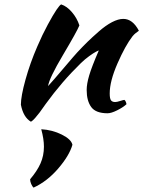

<svg xmlns="http://www.w3.org/2000/svg" viewBox="-20 -505 653 875"><path d="M258.8 -484.9Q284.7 -476.6 307.9 -449.5Q331.1 -422.4 341.8 -389.2Q331.1 -362.3 267.3 -254.9Q203.6 -147.5 199.2 -112.8Q221.7 -137.2 271.7 -196.3Q321.8 -255.4 332 -266.1Q358.4 -294.4 378.7 -314.2Q398.9 -334 430.4 -361.6Q461.9 -389.2 490.5 -404.1Q519 -418.9 542 -418.9Q584.5 -418.9 612.8 -365.2Q612.8 -364.3 609.6 -362.3Q606.4 -360.4 599.1 -354.7Q591.8 -349.1 584 -339.8Q550.8 -296.9 515.4 -215.8Q480 -134.8 480 -79.1Q480 -55.7 485.8 -47.9Q491.7 -40 504.9 -40Q512.7 -40 527.8 -44.9Q543 -49.8 546.9 -49.8Q550.3 -47.9 553.2 -41.3Q556.2 -34.7 556.2 -29.8Q540 -15.1 513.4 -2Q486.8 11.2 470.2 11.2Q416.5 11.2 395.8 -17.1Q375 -45.4 375 -95.2Q375 -122.6 386.5 -161.4Q397.9 -200.2 430.2 -274.9Q428.2 -274.9 417 -269Q405.8 -263.2 386.2 -249Q366.7 -234.9 349.1 -217.8Q262.2 -133.3 188 -30.8Q170.4 -5.4 160.6 7.6Q150.9 20.5 139.9 33Q128.9 45.4 121.1 49.8Q86.4 29.8 75.2 -27.8Q75.2 -66.4 96.2 -142.1Q117.2 -217.8 149.9 -293Q173.3 -347.7 197.8 -392.8Q222.2 -438 237.3 -460.2Q252.4 -482.4 258.8 -484.9ZM132.8 350.1Q127 344.7 122.1 333.3Q117.2 321.8 117.2 312Q148.9 274.9 164.6 239.7Q180.2 204.6 180.2 163.1Q180.2 128.9 168 84Q218.8 86.9 261.7 108.4Q304.7 129.9 310.1 154.8Q295.9 204.1 245.4 262.9Q194.8 321.8 132.8 350.1Z"/></svg>

Font: Kaushan Script
Style: Regular
Weight: 400
Designer: Pablo Impallari
Foundry: Pablo Impallari
Version: Version 1.002